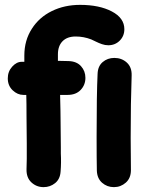

<svg xmlns="http://www.w3.org/2000/svg" viewBox="-20 -769 613 789"><path d="M159 0Q186 0 206.5 -16.5Q227 -33 229 -64Q232 -101 230 -138V-164L229 -266Q229 -303 227 -379H258Q292 -379 311.5 -399.5Q331 -420 331 -449Q331 -477 313 -497Q295 -517 262 -518L218 -519V-546Q218 -580 237 -599.5Q256 -619 291 -619Q324 -619 355 -607L374 -598Q386 -592 399 -587.5Q412 -583 425 -583Q453 -583 472 -602Q491 -621 491 -649Q491 -695 439.5 -722Q388 -749 309 -749Q245 -749 193 -723.5Q141 -698 111 -651Q80 -603 80 -541V-515H69Q48 -515 30 -495Q12 -475 12 -447Q12 -417 32 -398Q52 -379 76 -379H88Q89 -349 89 -288L90 -180V-155Q90 -145 90 -135.5Q90 -126 90 -116Q90 -96 89 -74Q88 -39 109 -19.5Q130 0 159 0ZM448 0Q476 0 497 -18.5Q518 -37 518 -70L517 -203Q517 -348 521 -459Q522 -493 501 -512Q480 -531 450 -531Q422 -531 402 -514Q382 -497 381 -465Q377 -383 377 -206Q377 -115 378 -68Q379 -36 399.5 -18Q420 0 448 0Z"/></svg>

Font: Balsamiq Sans
Style: Bold
Weight: 700
Designer: Michael Angeles
Foundry: Balsamiq SRL
Version: Version 1.020; ttfautohint (v1.8.4.7-5d5b);gftools[0.9.26]